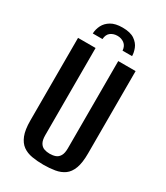

<svg xmlns="http://www.w3.org/2000/svg" viewBox="-188 -819 785 910"><g transform="rotate(30 205.0 -363.5)"><path d="M206 -739Q249 -739 272 -723Q295 -707 303.5 -685Q312 -663 312 -644H260Q258 -669 242 -681Q226 -693 205 -693Q183 -693 167.5 -681.5Q152 -670 150 -644H97Q98 -668 109 -689.5Q120 -711 143.5 -725Q167 -739 206 -739ZM205 12Q171 12 142 7Q113 2 92 -13Q71 -28 59 -58Q47 -88 47 -139V-591H143V-114Q143 -87 151.5 -72.5Q160 -58 174 -53Q188 -48 205 -48Q222 -48 236 -53Q250 -58 258.5 -72.5Q267 -87 267 -114V-591H362V-140Q362 -89 350.5 -58.5Q339 -28 318 -13Q297 2 268 7Q239 12 205 12Z"/></g></svg>

Font: Alumni Sans Thin SemiBold
Style: Regular
Weight: 600
Version: Version 1.018